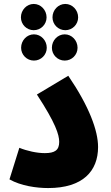

<svg xmlns="http://www.w3.org/2000/svg" viewBox="-20 -948 564 973"><path d="M151 -795C187 -795 216 -824 216 -860C216 -897 187 -928 151 -928C115 -928 86 -897 86 -860C86 -824 115 -795 151 -795ZM311 -795C347 -795 376 -824 376 -860C376 -897 347 -928 311 -928C275 -928 246 -897 246 -860C246 -824 275 -795 311 -795ZM152 -641C188 -641 217 -670 217 -706C217 -743 188 -774 152 -774C116 -774 87 -743 87 -706C87 -670 116 -641 152 -641ZM308 -641C344 -641 373 -670 373 -706C373 -743 344 -774 308 -774C272 -774 243 -743 243 -706C243 -670 272 -641 308 -641ZM28 -39C86 -6 165 5 224 5C400 5 477 -81 477 -203C477 -285 433 -407 326 -564L167 -469C262 -324 280 -265 280 -229C280 -187 258 -172 207 -172C167 -172 117 -183 78 -199Z"/></svg>

Font: Noto Sans Arabic UI SmCn Bk
Style: Regular
Weight: 900
Width: 4
Designer: Monotype Design Team, Nadine Chahine and Nizar Qandah
Foundry: Monotype Imaging Inc.
Version: Version 2.010